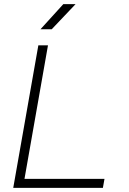

<svg xmlns="http://www.w3.org/2000/svg" viewBox="-20 -914 626 934"><path d="M44.4 0 166.5 -693.4H213.4L99.1 -43.9H488.3L480.5 0ZM176.8 -771.5 288.1 -894H347.7L231.4 -771.5Z"/></svg>

Font: Cascadia Code NF ExtraLight
Style: Italic
Weight: 200
Italic angle: -10°
Monospace: yes
Designer: Aaron Bell
Foundry: Saja Typeworks
Version: Version 2404.023; ttfautohint (v1.8.4)